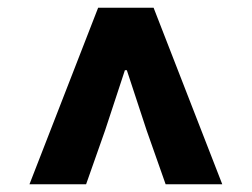

<svg xmlns="http://www.w3.org/2000/svg" viewBox="-20 -787 649 495"><path d="M56 -312H202L251 -451L302 -606H307L358 -451L407 -312H553L376 -767H233Z"/></svg>

Font: Noto Sans KR Black
Style: Regular
Weight: 900
Designer: Ryoko NISHIZUKA 西塚涼子 (kana, bopomofo & ideographs); Paul D. Hunt (Latin, Greek & Cyrillic); Sandoll Communications 산돌커뮤니
Foundry: Adobe
Version: Version 2.004;hotconv 1.0.118;makeotfexe 2.5.65603